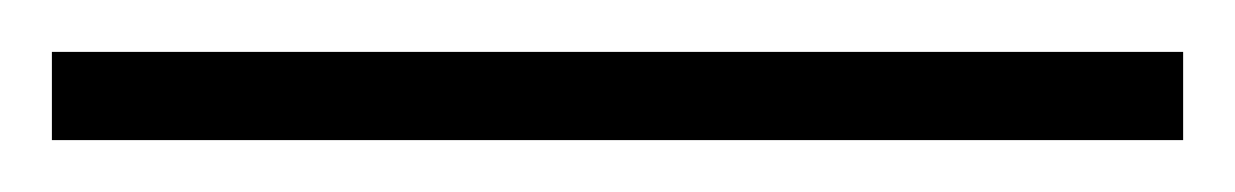

<svg xmlns="http://www.w3.org/2000/svg" viewBox="-24 -814 476 74"><path d="M432 -760V-794H-4V-760Z"/></svg>

Font: Noto Sans Malayalam Condensed ExtraLight
Style: Regular
Weight: 200
Width: 3
Designer: Jelle Bosma - Monotype Design Team
Foundry: Monotype Imaging Inc.
Version: Version 2.104